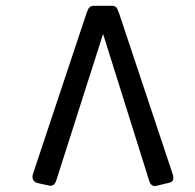

<svg xmlns="http://www.w3.org/2000/svg" viewBox="-20 -627 674 662"><path d="M305.9 -607.1H363.7Q377.2 -607.1 381.6 -600.8Q385.9 -594.4 389.9 -583.3L575.2 -27.2Q579.2 -15.6 576.6 -7.5Q574 0.7 564.9 2.7L517.9 14Q510.3 15.8 504 11.5Q497.6 7.3 494.6 -3.1L335.4 -510L173.8 -4.1Q171.6 3.8 165 9.7Q158.3 15.6 146.5 12.2L109.3 4.1Q97.7 0.5 93.8 -8.1Q90 -16.6 94 -28.2L279.3 -584.3Q283.9 -597.5 289.1 -602.3Q294.3 -607.1 305.9 -607.1Z"/></svg>

Font: Rubik Light
Style: Italic
Weight: 300
Italic angle: -12°
Designer: Hubert and Fischer
Foundry: Hubert and Fischer
Version: Version 2.300;gftools[0.9.30]